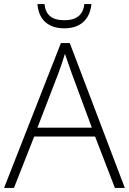

<svg xmlns="http://www.w3.org/2000/svg" viewBox="-20 -929 638 949"><path d="M432 -909H397C391 -856 359 -829 298 -829C237 -829 205 -855 200 -909H165C171 -833 217 -789 298 -789C378 -789 424 -833 432 -909ZM548 0H597L325 -716H281L0 0H49L149 -254H450ZM334 -568 434 -298H165L269 -568C278 -593 291 -629 301 -663C312 -630 327 -589 334 -568Z"/></svg>

Font: Noto Sans Syriac Extralight
Style: Regular
Weight: 200
Designer: Patrick Giasson and the Monotype Design Team
Foundry: Monotype Imaging Inc.
Version: Version 3.000